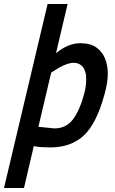

<svg xmlns="http://www.w3.org/2000/svg" viewBox="-64 -726 573 960"><path d="M56 214H-44L174 -706H274L216 -460L221 -464Q280 -510 337 -510Q388 -510 418 -488.5Q448 -467 461.5 -432.5Q475 -398 475 -358Q475 -314 459 -256Q419 -108 355 -48.5Q291 11 188 11Q170 11 150.5 10Q131 9 118 7Q105 5 105 4ZM208 -84Q267 -84 301 -129.5Q335 -175 357 -257Q367 -294 367 -329Q367 -343 365 -357Q353 -412 303 -412Q275 -412 230 -387L203 -370Q193 -363 192 -363L128 -92Z"/></svg>

Font: Storia Sans SemiBold
Style: Italic
Weight: 600
Italic angle: -13°
Designer: Campivisivi
Foundry: Accademia di Belle Arti di Urbino and students of MA course of Visual design
Version: Version 60.001;May 25, 2020;FontCreator 12.0.0.2522 64-bit